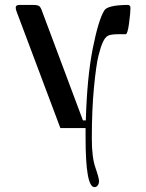

<svg xmlns="http://www.w3.org/2000/svg" viewBox="-20 -521 595 781"><path d="M353.5 43.9C353.5 -35.5 356.4 -105.5 362.3 -166C368.2 -226.6 374.2 -269.2 380.4 -293.9C386.6 -318.7 392.6 -337.2 398.4 -349.6C404.3 -362.6 411.1 -371.3 418.9 -375.5C426.8 -379.7 440.8 -381.8 460.9 -381.8H491.2C496.4 -381.8 501 -396.5 504.9 -425.8C508.8 -455.1 510.7 -476.2 510.7 -489.3C510.7 -497.1 506.5 -501 498 -501C444 -500.3 412.8 -492.8 404.3 -478.5C388.7 -453.8 373 -402.3 357.4 -324.2C341.8 -246.1 332.4 -148.4 329.1 -31.2H317.4L150.4 -477.5C147.1 -487.3 143.2 -493.7 138.7 -496.6C134.1 -499.5 126 -501 114.3 -501H59.6C49.2 -501 43.9 -497.4 43.9 -490.2C43.9 -486.3 44.9 -481.4 46.9 -475.6L225.6 0H328.1V40C328.1 173.5 340.2 240.2 364.3 240.2C369.5 240.2 373.9 238 377.4 233.4C381 228.8 382.8 223 382.8 215.8C382.8 207.4 377.9 189.1 368.2 161.1C358.4 133.1 353.5 94.1 353.5 43.9Z"/></svg>

Font: TriodPostnaja
Style: Medium
Weight: 500
Version: 20110805; ttfautohint (v0.96) -l 8 -r 50 -G 200 -x 14 -w "G"